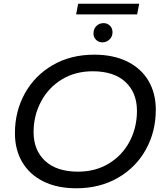

<svg xmlns="http://www.w3.org/2000/svg" viewBox="-20 -1001 880 1029"><path d="M60 -287Q60 -404 113 -500Q166 -596 262.5 -652Q359 -708 485 -708Q588 -708 662.5 -671Q737 -634 776 -567.5Q815 -501 815 -413Q815 -296 762 -200Q709 -104 612 -48Q515 8 389 8Q286 8 212 -29Q138 -66 99 -132.5Q60 -199 60 -287ZM714 -407Q714 -504 652.5 -561.5Q591 -619 477 -619Q383 -619 311 -575Q239 -531 199.5 -456Q160 -381 160 -293Q160 -196 222 -138.5Q284 -81 398 -81Q492 -81 564 -125Q636 -169 675 -243.5Q714 -318 714 -407ZM481 -822Q481 -846 496.5 -861.5Q512 -877 535 -877Q555 -877 569 -863.5Q583 -850 583 -828Q583 -805 567 -789.5Q551 -774 528 -774Q509 -774 495 -787.5Q481 -801 481 -822ZM399 -981H726L715 -924H388Z"/></svg>

Font: Idrija
Style: Italic
Weight: 500
Italic angle: -11.3°
Designer: Julieta Ulanovsky
Foundry: Julieta Ulanovsky
Version: Version 7.200